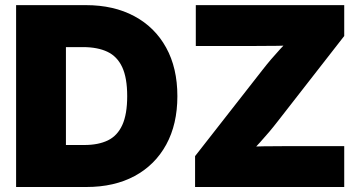

<svg xmlns="http://www.w3.org/2000/svg" viewBox="-20 -748 1439 768"><path d="M325.7 0H126.5V-168H317.4Q373.5 -168 411.6 -186.5Q449.7 -205.1 469.2 -248Q488.8 -291 488.8 -363.3Q488.8 -436.5 468.8 -479.5Q448.7 -522.5 409.4 -541Q370.1 -559.6 311.5 -559.6H123.5V-727.5H322.8Q435.1 -727.5 517.3 -683.3Q599.6 -639.2 644.5 -557.6Q689.5 -476.1 689.5 -363.3Q689.5 -251 644.8 -169.4Q600.1 -87.9 518.6 -43.9Q437 0 325.7 0ZM243.7 -727.5V0H44.4V-727.5ZM760.3 0V-123.5L1030.3 -468.8Q1062.5 -510.3 1100.6 -551.5Q1138.7 -592.8 1178.2 -634.3L1193.8 -569.3Q1142.1 -565.4 1090.3 -564.7Q1038.6 -564 986.8 -564H763.2V-727.5H1356.9V-604L1091.3 -263.2Q1058.6 -220.7 1019.8 -178.2Q981 -135.7 940.9 -93.3L924.8 -158.2Q979.5 -162.1 1034.2 -162.8Q1088.9 -163.6 1143.1 -163.6H1356.9V0Z"/></svg>

Font: Inter 20pt Black
Style: Regular
Weight: 900
Version: Version 4.001;git-66647c0bb